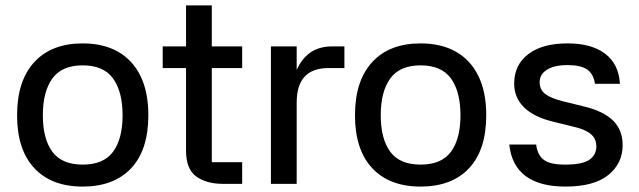

<svg xmlns="http://www.w3.org/2000/svg" viewBox="-20 -678 2358 708"><path d="M285 10Q170 10 106.5 -58Q43 -126 43 -253Q43 -380 106.5 -449Q170 -518 285 -518Q361 -518 415 -487.5Q469 -457 498 -398Q527 -339 527 -253Q527 -125 463.5 -57.5Q400 10 285 10ZM285 -71Q362 -71 397 -118.5Q432 -166 432 -253Q432 -340 397 -388.5Q362 -437 285 -437Q208 -437 173 -388.5Q138 -340 138 -253Q138 -166 173 -118.5Q208 -71 285 -71Z M873 -427H761V-80H873V0H802Q742 0 704 -27Q666 -54 666 -123V-427H580V-507H666V-658H761V-507H873Z M1074 0H979V-507H1074V-420Q1093 -463 1125.5 -485Q1158 -507 1206 -507H1250V-427H1191Q1133 -427 1103.5 -395.5Q1074 -364 1074 -299Z M1531 10Q1416 10 1352.5 -58Q1289 -126 1289 -253Q1289 -380 1352.5 -449Q1416 -518 1531 -518Q1607 -518 1661 -487.5Q1715 -457 1744 -398Q1773 -339 1773 -253Q1773 -125 1709.5 -57.5Q1646 10 1531 10ZM1531 -71Q1608 -71 1643 -118.5Q1678 -166 1678 -253Q1678 -340 1643 -388.5Q1608 -437 1531 -437Q1454 -437 1419 -388.5Q1384 -340 1384 -253Q1384 -166 1419 -118.5Q1454 -71 1531 -71Z M2174 -369Q2168 -407 2144 -422.5Q2120 -438 2073 -438Q2024 -438 1997 -421Q1970 -404 1970 -375Q1970 -347 1990.5 -331.5Q2011 -316 2054 -305L2131 -286Q2204 -269 2240 -234Q2276 -199 2276 -143Q2276 -75 2223 -32.5Q2170 10 2065 10Q1970 10 1918 -29Q1866 -68 1858 -145H1957Q1962 -106 1985.5 -88.5Q2009 -71 2063 -71Q2128 -71 2153.5 -89Q2179 -107 2179 -138Q2179 -166 2159.5 -183Q2140 -200 2098 -210L2021 -229Q1949 -246 1912.5 -282Q1876 -318 1876 -370Q1876 -438 1927.5 -478Q1979 -518 2073 -518Q2162 -518 2212 -479.5Q2262 -441 2266 -369Z"/></svg>

Font: 42dot Sans Light Medium
Style: Regular
Weight: 500
Version: Version 1.000